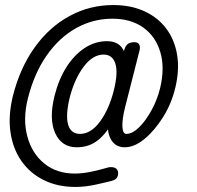

<svg xmlns="http://www.w3.org/2000/svg" viewBox="-20 -645 781 760"><path d="M284 -62Q224 -62 198.5 -118Q173 -174 196 -266Q212 -330 242.5 -378.5Q273 -427 314.5 -454.5Q356 -482 403 -482Q443 -482 462 -457Q481 -432 482 -386Q483 -340 467 -278Q451 -214 426.5 -165.5Q402 -117 367 -89.5Q332 -62 284 -62ZM297 -115Q340 -115 376 -164Q412 -213 431 -289Q448 -358 436.5 -393.5Q425 -429 390 -429Q347 -429 310.5 -380Q274 -331 255 -255Q239 -186 250 -150.5Q261 -115 297 -115ZM279 95Q208 95 153.5 68Q99 41 65 -7.5Q31 -56 21.5 -121.5Q12 -187 31 -265Q59 -376 117 -457Q175 -538 255 -581.5Q335 -625 428 -625Q498 -625 551.5 -600.5Q605 -576 638 -532Q671 -488 681 -428.5Q691 -369 674 -298Q659 -235 625.5 -181.5Q592 -128 552 -95Q512 -62 474 -62Q444 -62 426.5 -82.5Q409 -103 406.5 -141.5Q404 -180 417 -233L472 -448Q477 -464 486 -471Q495 -478 512 -478Q527 -478 531.5 -468Q536 -458 532 -444L475 -220Q463 -172 464.5 -143.5Q466 -115 480 -115Q504 -115 530.5 -141Q557 -167 580 -209Q603 -251 614 -297Q633 -377 614.5 -439Q596 -501 547 -536Q498 -571 425 -571Q348 -571 281 -533.5Q214 -496 164.5 -425Q115 -354 90 -254Q70 -173 88 -105.5Q106 -38 155 2Q204 42 276 42Q307 42 342 34.5Q377 27 404 19Q415 15 429 17.5Q443 20 447 34Q449 45 444.5 55.5Q440 66 422 71Q395 78 355.5 86.5Q316 95 279 95Z"/></svg>

Font: Edu TAS Beginner
Style: Regular
Weight: 400
Designer: Tina and Corey Anderson
Foundry: Google for Education
Version: Version 1.003